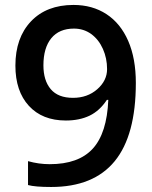

<svg xmlns="http://www.w3.org/2000/svg" viewBox="-20 -743 611 773"><path d="M526.9 -409.2Q526.9 -198.2 441.9 -94.2Q356.9 9.8 186 9.8Q121.1 9.8 92.8 2V-94.2Q136.2 -82 180.2 -82Q296.4 -82 353.5 -144.5Q410.6 -207 416 -340.8H410.2Q381.3 -296.9 340.6 -277.3Q299.8 -257.8 245.1 -257.8Q150.4 -257.8 96.2 -316.9Q42 -376 42 -479Q42 -590.8 104.7 -657Q167.5 -723.1 275.9 -723.1Q352.1 -723.1 408.7 -686Q465.3 -648.9 496.1 -578.4Q526.9 -507.8 526.9 -409.2ZM277.8 -627.9Q218.3 -627.9 186.5 -589.1Q154.8 -550.3 154.8 -480Q154.8 -418.9 184.3 -384Q213.9 -349.1 273.9 -349.1Q332 -349.1 371.6 -383.8Q411.1 -418.5 411.1 -464.8Q411.1 -508.3 394.3 -546.1Q377.4 -584 347.2 -606Q316.9 -627.9 277.8 -627.9Z"/></svg>

Font: f1_57812          
Style: Regular
Weight: 600
Foundry: Ascender Corporation
Version: Version 1.10